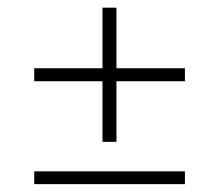

<svg xmlns="http://www.w3.org/2000/svg" viewBox="-20 -560 556 488"><path d="M450 -92H67V-124.5H450ZM276 -540.5V-199.5H240.5V-540.5ZM450 -353.5H67V-386.5H450Z"/></svg>

Font: Anek Malayalam ExtraLight
Style: Regular
Weight: 250
Version: Version 1.003